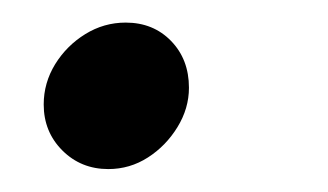

<svg xmlns="http://www.w3.org/2000/svg" viewBox="-20 -142 290 170"><path d="M75.9 7.7Q51.7 7.7 35.2 -8.8Q18.7 -25.3 18.7 -49.5Q18.7 -68.6 28.8 -85.1Q39 -101.6 55.5 -111.8Q72 -122 91.3 -122Q115.7 -122 131.5 -105.7Q147.3 -89.4 147.3 -64.3Q147.3 -46 137.1 -29.4Q126.9 -12.8 111 -2.6Q95 7.7 75.9 7.7Z"/></svg>

Font: Red Hat Display VF
Style: Italic
Weight: 300
Italic angle: -12°
Designer: Pentagram, MCKL
Foundry: Pentagram, MCKL
Version: Version 1.010